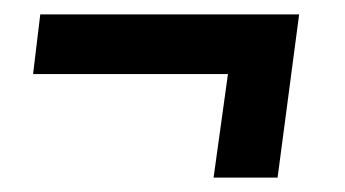

<svg xmlns="http://www.w3.org/2000/svg" viewBox="-20 -304 480 267"><path d="M36 -284H396L366 -57H277L297 -201H26Z"/></svg>

Font: Yrsa
Style: Bold Italic
Weight: 700
Italic angle: -7.10001°
Version: Version 2.004